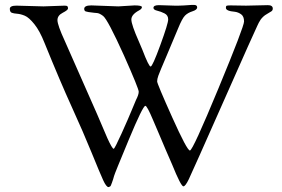

<svg xmlns="http://www.w3.org/2000/svg" viewBox="-20 -732 1150 782"><path d="M982 -709 919 -710C910.3 -710 905 -709.5 903 -708.5C901 -707.5 900 -704.7 900 -700C900 -691.3 912.3 -686 937 -684C946.3 -682.7 954.8 -679.2 962.5 -673.5C970.2 -667.8 974 -658.2 974 -644.5C974 -630.8 939.2 -539.8 869.5 -371.5C799.8 -203.2 761.2 -119 753.5 -119C745.8 -119 721.7 -164.3 681 -255C640.3 -345.7 620 -394.2 620 -400.5C620 -406.8 621.7 -414.7 625 -424C628.3 -433.3 639.8 -461 659.5 -507L705.5 -616.5C716.5 -643.5 725.8 -660.8 733.5 -668.5C741.2 -676.2 751.3 -682 764 -686C776.7 -690 783 -695.3 783 -702C783 -708.7 778.7 -712 770 -712H761C735 -710 717.3 -709 708 -709H691L627 -711C612.3 -711 605 -707.3 605 -700C605 -694.7 610 -690.8 620 -688.5C630 -686.2 640 -682.5 650 -677.5C660 -672.5 665 -664.3 665 -653C665 -641.7 654.3 -606.8 633 -548.5C611.7 -490.2 598.5 -461 593.5 -461C588.5 -461 577.3 -483.7 560 -529C552 -548.3 547.3 -559.3 546 -562C525.3 -608.7 515 -638.8 515 -652.5C515 -666.2 525.7 -678.7 547 -690C554.3 -694 558 -698.3 558 -703C558 -707.7 548 -710 528 -710L462 -706L352 -710C332.7 -710 323 -705.3 323 -696C323 -690.7 325 -687.2 329 -685.5C333 -683.8 344.3 -682 363 -680L374 -679C380.7 -679 389.3 -675 400 -667C412.7 -657 441 -603.3 485 -506C525 -416 545 -366.8 545 -358.5C545 -350.2 541.3 -339 534 -325C530.7 -317.7 524.7 -303.3 516 -282C507.3 -260.7 493.7 -229.3 475 -188C456.3 -146.7 445.7 -126 443 -126C439 -126 430.3 -140.7 417 -170L375.5 -267L244 -565C224 -608.3 214 -636.7 214 -650C214 -662.7 221.2 -672.7 235.5 -680C249.8 -687.3 257 -693.2 257 -697.5C257 -701.8 256.2 -704.8 254.5 -706.5C252.8 -708.2 249 -709 243 -709L157 -706L47 -709C29 -709 20 -704.7 20 -696C20 -687.3 22.7 -682 28 -680C33.3 -678 40.7 -676.7 50 -676C59.3 -675.3 69.7 -672.7 81 -668C92.3 -663.3 105.3 -651.8 120 -633.5C134.7 -615.2 148.3 -590 161 -558C204.3 -451.3 241.5 -364 272.5 -296C303.5 -228 330.3 -166.2 353 -110.5C375.7 -54.8 391.3 -17.5 400 1.5C408.7 20.5 416 30 422 30C423.3 30 425 29.3 427 28C427.7 28 428.3 27.7 429 27C429.7 26.3 430.3 25.5 431 24.5C431.7 23.5 432.2 22.3 432.5 21C432.8 19.7 433.3 18.3 434 17C434.7 15.7 435.3 14 436 12L438 6C438.7 4 439.5 1.7 440.5 -1C441.5 -3.7 442.8 -8.3 444.5 -15C446.2 -21.7 466.2 -71 504.5 -163C542.8 -255 565.3 -301 572 -301C576.7 -301 587 -282 603 -244L626.5 -189L654.5 -123L681 -62C705 -2.7 720.3 27 727 27C732.3 27 739.7 17.3 749 -2C758.3 -21.3 806 -128.2 892 -322.5C978 -516.8 1023.3 -618.3 1028 -627C1029.3 -630.3 1031.3 -634.5 1034 -639.5C1036.7 -644.5 1039.2 -648.7 1041.5 -652C1043.8 -655.3 1047.2 -659.2 1051.5 -663.5C1055.8 -667.8 1061.7 -672 1069 -676C1076.3 -680 1081.8 -683.3 1085.5 -686C1089.2 -688.7 1091 -692.3 1091 -697C1091 -706.3 1084.3 -711 1071 -711Z"/></svg>

Font: Sorts Mill Goudy
Style: Regular
Weight: 400
Version: Version 003.101